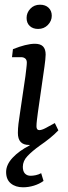

<svg xmlns="http://www.w3.org/2000/svg" viewBox="-20 -609 288 816"><path d="M169 -326 141 -131Q139 -116 137 -99.5Q135 -83 135 -72Q135 -56 147 -56Q157 -56 172.5 -64Q188 -72 213 -86L228 -55Q201 -26 166.5 -9.5Q132 7 103 7Q56 7 56 -44Q56 -62 58.5 -83Q61 -104 65 -129L88 -285Q90 -302 92 -318.5Q94 -335 94 -343Q94 -355 87 -360.5Q80 -366 70 -366H31L35 -400Q62 -411 86 -417Q110 -423 128 -423Q152 -423 163 -411.5Q174 -400 174 -377Q174 -368 172.5 -354.5Q171 -341 169 -326ZM78 187Q46 187 26 170.5Q6 154 6 122Q6 91 33.5 61.5Q61 32 106 9V-20L228 -55Q212 -38 191.5 -21.5Q171 -5 149 10Q117 33 97 54Q77 75 77 100Q77 119 86 128.5Q95 138 110 138Q120 138 132 135.5Q144 133 155 127L165 160Q147 173 124 180Q101 187 78 187ZM142 -486Q120 -486 106.5 -498.5Q93 -511 93 -533Q93 -555 109 -572Q125 -589 150 -589Q173 -589 186.5 -576Q200 -563 200 -542Q200 -520 183.5 -503Q167 -486 142 -486Z"/></svg>

Font: Rasa
Style: Italic
Weight: 400
Italic angle: -7.10001°
Designer: Anna Giedrys (Yrsa+Rasa design), David Brezina (Yrsa art-direction, Rasa art-direction, design)
Foundry: Rosetta Type Foundry
Version: Version 2.004